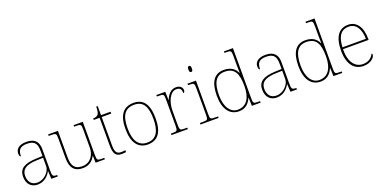

<svg xmlns="http://www.w3.org/2000/svg" viewBox="-14 -1577 4789 2404"><g transform="rotate(-20 2381.0 -375.0)"><path d="M197 10C295 10 349 -61 372 -104H374L380 0H466V-20H459C405 -20 401 -35 401 -110V-386C401 -481 359 -542 242 -542C127 -542 98 -482 98 -441C98 -409 105 -395 119 -395C119 -471 143 -517 242 -517C355 -517 373 -456 373 -371V-306L290 -303C129 -297 56 -251 56 -146C56 -39 118 10 197 10ZM201 -15C117 -15 84 -77 84 -145C84 -225 131 -275 287 -280L373 -283V-170C373 -104 298 -15 201 -15Z M798 10C887 10 937 -39 963 -91H967L970 0H1093V-20H1061C1001 -20 994 -25 994 -94V-536H871V-516H889C962 -516 966 -512 966 -442V-202C966 -104 909 -15 798 -15C689 -15 663 -86 663 -181V-536H532V-516H558C631 -516 635 -512 635 -442V-184C635 -52 688 10 798 10Z M1316 10C1334 10 1352 9 1373 5V-20C1352 -16 1337 -15 1315 -15C1259 -15 1237 -46 1237 -132V-511H1364V-536H1237V-657H1217C1217 -592 1206 -563 1193 -551C1180 -539 1159 -531 1131 -531V-511H1209V-141C1209 -30 1239 10 1316 10Z M1665 10C1797 10 1866 -79 1866 -267C1866 -459 1796 -542 1670 -542C1535 -542 1465 -454 1465 -267C1465 -79 1541 10 1665 10ZM1665 -15C1546 -15 1493 -108 1493 -267C1493 -433 1544 -517 1670 -517C1786 -517 1838 -438 1838 -267C1838 -115 1793 -15 1665 -15Z M1980 0H2199V-20H2164C2104 -20 2097 -24 2097 -98V-284C2097 -407 2154 -519 2232 -519C2277 -519 2300 -501 2300 -443C2314 -443 2321 -458 2321 -476C2321 -514 2288 -544 2237 -544C2161 -544 2121 -482 2098 -424H2096L2093 -536H1974V-516H1992C2065 -516 2069 -512 2069 -442V-98C2069 -24 2062 -20 2002 -20H1980Z M2483 -658C2498 -658 2506 -666 2506 -698C2506 -729 2498 -738 2483 -738C2469 -738 2460 -729 2460 -698C2460 -666 2469 -658 2483 -658ZM2367 0H2609V-20H2579C2506 -20 2502 -24 2502 -94V-536H2389V-516H2407C2467 -516 2474 -512 2474 -438V-94C2474 -24 2470 -20 2397 -20H2367Z M2880 10C2969 10 3016 -41 3046 -111H3048L3052 0H3169V-20H3153C3080 -20 3076 -24 3076 -94V-760H2956V-740H2981C3041 -740 3048 -736 3048 -662V-543C3048 -515 3049 -478 3050 -441H3046C3019 -505 2961 -543 2872 -543C2742 -543 2682 -443 2682 -267C2682 -88 2757 10 2880 10ZM2874 -14C2779 -12 2710 -103 2710 -264C2710 -426 2757 -518 2875 -518C3008 -518 3049 -432 3049 -265C3049 -112 2992 -16 2874 -14Z M3383 10C3481 10 3535 -61 3558 -104H3560L3566 0H3652V-20H3645C3591 -20 3587 -35 3587 -110V-386C3587 -481 3545 -542 3428 -542C3313 -542 3284 -482 3284 -441C3284 -409 3291 -395 3305 -395C3305 -471 3329 -517 3428 -517C3541 -517 3559 -456 3559 -371V-306L3476 -303C3315 -297 3242 -251 3242 -146C3242 -39 3304 10 3383 10ZM3387 -15C3303 -15 3270 -77 3270 -145C3270 -225 3317 -275 3473 -280L3559 -283V-170C3559 -104 3484 -15 3387 -15Z M3967 10C4056 10 4103 -41 4133 -111H4135L4139 0H4256V-20H4240C4167 -20 4163 -24 4163 -94V-760H4043V-740H4068C4128 -740 4135 -736 4135 -662V-543C4135 -515 4136 -478 4137 -441H4133C4106 -505 4048 -543 3959 -543C3829 -543 3769 -443 3769 -267C3769 -88 3844 10 3967 10ZM3961 -14C3866 -12 3797 -103 3797 -264C3797 -426 3844 -518 3962 -518C4095 -518 4136 -432 4136 -265C4136 -112 4079 -16 3961 -14Z M4539 10C4640 10 4693 -51 4693 -85C4693 -94 4690 -99 4684 -103C4661 -54 4616 -15 4540 -15C4436 -15 4364 -103 4366 -276H4708V-290C4708 -448 4640 -542 4530 -542C4406 -542 4337 -451 4337 -262C4337 -87 4415 10 4539 10ZM4680 -300H4368C4375 -432 4417 -517 4529 -517C4627 -517 4679 -429 4680 -300Z"/></g></svg>

Font: Noto Serif Malayalam Thin
Style: Regular
Weight: 100
Designer: Indian type Foundry, Jelle Bosma, Monotype Design Team
Foundry: Monotype Imaging Inc.
Version: Version 2.104